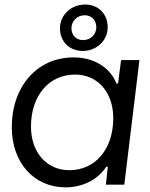

<svg xmlns="http://www.w3.org/2000/svg" viewBox="-20 -809 655 841"><path d="M267.6 11.7C336.9 11.7 407.2 -19 445.3 -78.6H452.1L443.8 0H524.4L590.8 -545.9H510.3L497.1 -443.4H490.2C460.4 -517.1 387.2 -557.6 302.2 -557.6C143.6 -557.6 31.7 -431.6 31.7 -251.5C31.7 -95.7 129.4 11.7 267.6 11.7ZM115.7 -254.4C115.7 -390.1 194.3 -482.4 309.1 -482.4C407.2 -482.4 476.1 -405.3 476.1 -291.5C476.1 -156.2 397.9 -63.5 283.7 -63.5C185.1 -63.5 115.7 -140.6 115.7 -254.4ZM242.7 -685.1C242.7 -627 283.7 -585.9 342.3 -585.9C403.3 -585.9 451.7 -631.3 451.7 -689.5C451.7 -748 411.1 -789.1 353 -789.1C291 -789.1 242.7 -743.2 242.7 -685.1ZM293 -685.1C293 -717.3 318.4 -742.2 351.1 -742.2C380.9 -742.2 401.9 -720.7 401.9 -689.5C401.9 -658.2 376.5 -633.3 344.2 -633.3C314 -633.3 293 -654.8 293 -685.1Z"/></svg>

Font: Guggenheim Sans Display
Style: Italic
Weight: 400
Italic angle: -7°
Designer: Modified by Tom Baber under direction of Pentagram Design 2023
Foundry: rsms
Version: Version 1.001;Glyphs 3.1.2 (3151)